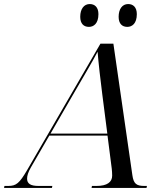

<svg xmlns="http://www.w3.org/2000/svg" viewBox="-82 -930 802 950"><path d="M548 -797C571 -797 595 -813 595 -860C595 -894 577 -910 552 -910C523 -910 505 -885 505 -847C505 -813 522 -797 548 -797ZM358 -797C381 -797 405 -813 405 -860C405 -894 387 -910 362 -910C333 -910 315 -885 315 -847C315 -813 332 -797 358 -797ZM-62 0H175L177 -10H108C70 -10 52 -21 52 -46C52 -60 57 -78 71 -102L162 -259H450L471 -95C472 -86 473 -72 473 -61C473 -29 448 -10 396 -10H373L371 0H643L645 -10H632C593 -10 579 -21 573 -63L479 -714H415L52 -88C14 -23 -2 -10 -41 -10H-60ZM286 -473C320 -532 379 -631 401 -674C404 -631 416 -523 424 -464L449 -269H168Z"/></svg>

Font: Noto Serif Display
Style: Italic
Weight: 400
Italic angle: -12°
Designer: Monotype Design Team
Foundry: Monotype Imaging Inc.
Version: Version 2.009